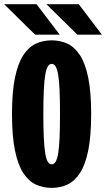

<svg xmlns="http://www.w3.org/2000/svg" viewBox="-30 -902 515 933"><path d="M221.1 11Q179.6 11 144.4 -5.2Q109.1 -21.5 83.1 -61.2Q57.1 -101 42.7 -170.9Q28.3 -240.8 28.3 -348Q28.3 -454.8 42.7 -524.4Q57.1 -594 83.1 -633.8Q109.1 -673.5 144.4 -689.8Q179.6 -706 221.1 -706Q262.6 -706 297.6 -689.8Q332.6 -673.5 358.6 -633.8Q384.6 -594 398.8 -524.4Q413 -454.8 413 -348Q413 -240.8 398.8 -170.9Q384.6 -101 358.6 -61.2Q332.6 -21.5 297.6 -5.2Q262.6 11 221.1 11ZM221.1 -103.4Q232.5 -103.4 240.2 -115.9Q247.9 -128.3 252.7 -156.6Q257.5 -185 259.5 -232.1Q261.6 -279.1 261.6 -348Q261.6 -416.8 259.5 -463.6Q257.5 -510.4 252.7 -538.6Q247.9 -566.7 240.2 -579.1Q232.5 -591.6 221.1 -591.6Q210.1 -591.6 202.4 -579.1Q194.6 -566.7 189.9 -538.6Q185.1 -510.4 182.9 -463.6Q180.6 -416.8 180.6 -348Q180.6 -279.1 182.9 -232.1Q185.1 -185 189.9 -156.6Q194.6 -128.3 202.4 -115.9Q210.1 -103.4 221.1 -103.4ZM465.3 -733.5H346L195.3 -881.6H352.7ZM260.1 -733.5H140.8L-9.9 -881.6H147.5Z"/></svg>

Font: League Mono Thin Condensed
Style: Regular
Weight: 100
Width: 1
Designer: Tyler Finck
Foundry: The League of Moveable Type / Tyler Finck
Version: Version 2.300;RELEASE